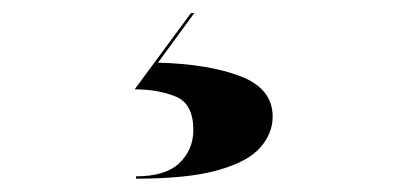

<svg xmlns="http://www.w3.org/2000/svg" viewBox="-20 -20 589 288"><path d="M270 175Q270 135.5 243.5 124.8Q217 114 182 114L266.5 -0.5H271.5L217 74Q293 76 341 94.5Q389 113 389 155Q389 180 370.5 201.2Q352 222.5 307.2 235.2Q262.5 248 184 248V244.5Q228.5 244.5 249.2 224.5Q270 204.5 270 175Z"/></svg>

Font: Bodoni* 48
Style: Bold
Weight: 700
Version: Version 2.2